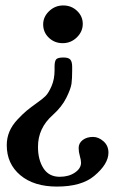

<svg xmlns="http://www.w3.org/2000/svg" viewBox="-20 -460 470 708"><path d="M278.8 140.1Q278.8 130.4 274.4 115.2Q270 100.1 270 85.9Q270 67.9 284.9 56.4Q299.8 44.9 323.2 44.9Q343.3 44.9 361.6 61Q379.9 77.1 379.9 103Q379.9 145 327.1 189Q280.3 228 189.9 228Q105 228 54.9 186Q4.9 144 4.9 75.2Q4.9 49.3 14.4 26.1Q23.9 2.9 43.9 -18.6Q64 -40 77.9 -51.5Q91.8 -63 118.2 -82Q137.2 -95.2 148.2 -106.2Q159.2 -117.2 170.2 -142.6Q181.2 -168 181.2 -201.2V-213.9Q181.2 -233.9 187 -241Q192.9 -248 213.9 -248Q232.9 -248 239.5 -240Q246.1 -231.9 246.1 -213.9V-199.2Q246.1 -170.4 243.7 -151.6Q241.2 -132.8 224.6 -99.4Q208 -65.9 174.8 -36.1Q119.6 12.7 120.1 82Q120.1 128.9 140.1 160.4Q160.2 191.9 200.2 191.9Q233.4 191.9 256.1 176.5Q278.8 161.1 278.8 140.1ZM285.2 -372.1Q285.2 -343.3 263.2 -322Q241.2 -300.8 211.2 -300.8Q181.2 -300.8 160.2 -320.8Q139.2 -340.8 139.2 -370.1Q139.2 -397.9 161.1 -418.9Q183.1 -439.9 213.1 -439.9Q243.2 -439.9 264.2 -419.9Q285.2 -399.9 285.2 -372.1Z"/></svg>

Font: Linux Libertine
Style: Bold
Weight: 700
Designer: Philipp H. Poll
Foundry: Philipp H. Poll
Version: Version 5.0.3